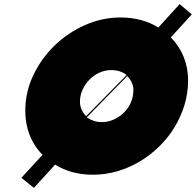

<svg xmlns="http://www.w3.org/2000/svg" viewBox="-20 -837 953 934"><path d="M187 -84Q145 -126 124 -180.5Q103 -235 103 -298Q103 -389 142 -471Q181 -553 245.5 -615.5Q310 -678 393.5 -715Q477 -752 567 -752Q620 -752 667.5 -739Q715 -726 750 -703L854 -817L913 -767L811 -655Q853 -612 874 -559Q895 -506 895 -445Q895 -384 877.5 -326.5Q860 -269 829 -218Q798 -167 754.5 -124.5Q711 -82 660 -51.5Q609 -21 551 -4Q493 13 432 13Q328 13 248 -36L145 77L84 28ZM596 -472Q583 -483 563.5 -489.5Q544 -496 521 -496Q491 -496 463.5 -483.5Q436 -471 415 -449.5Q394 -428 381.5 -400.5Q369 -373 369 -343Q369 -302 399 -272ZM402 -266Q421 -254 438 -248.5Q455 -243 476 -243Q503 -243 527.5 -253Q552 -263 572.5 -280Q593 -297 607 -320Q621 -343 626 -369Q627 -377 628 -384Q629 -391 629 -397Q629 -436 599 -467Z"/></svg>

Font: Involve Medium Oblique
Style: Italic
Weight: 500
Italic angle: -10.5°
Designer: Stefan Peev
Foundry: Context Ltd.
Version: Version 1.001